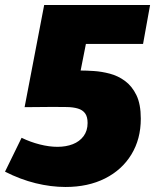

<svg xmlns="http://www.w3.org/2000/svg" viewBox="-34 -730 618 765"><path d="M227 15Q169 15 108 0Q47 -15 -14 -46L52 -181Q87 -164 124.5 -154.5Q162 -145 195 -145Q229 -145 256 -155.5Q283 -166 299 -187.5Q315 -209 315 -240Q315 -265 305 -278.5Q295 -292 276.5 -297.5Q258 -303 233 -303.5Q208 -304 177 -304L64 -303L142 -710H564L536 -555H255L315 -589L279 -407L236 -449H288Q310 -449 340.5 -447Q371 -445 403.5 -436.5Q436 -428 464 -407.5Q492 -387 509.5 -351Q527 -315 527 -257Q527 -176 489.5 -114.5Q452 -53 384.5 -19Q317 15 227 15Z"/></svg>

Font: Bitter Thin Black
Style: Italic
Weight: 900
Italic angle: -9°
Version: Version 3.020